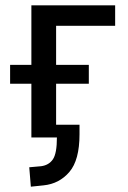

<svg xmlns="http://www.w3.org/2000/svg" viewBox="-20 -517 481 722"><path d="M96 185 90 112 135 108Q164 104 179 82Q194 60 194 0H98V-202H18V-273H98V-497H413V-420H191V-273H314V-202H191V-48H279V-12Q279 85 241 129.5Q203 174 144 180Z"/></svg>

Font: Nunito Sans 7pt Condensed Medium
Style: Regular
Weight: 500
Width: 3
Designer: Vernon Adams
Foundry: Vernon Adams
Version: Version 3.101;gftools[0.9.27]